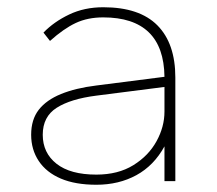

<svg xmlns="http://www.w3.org/2000/svg" viewBox="-20 -500 600 530"><path d="M246 10Q188 10 148 -7Q108 -24 87 -55.5Q66 -87 66 -128Q66 -170 87 -197Q108 -224 148.5 -240.5Q189 -257 246 -264L434 -288Q433 -370 390.5 -411Q348 -452 265 -452Q222 -452 189 -436.5Q156 -421 118 -387L100 -410Q129 -440 171 -460Q213 -480 265 -480Q365 -480 414.5 -430Q464 -380 464 -286V0H434V-96Q405 -43 356.5 -16.5Q308 10 246 10ZM246 -18Q306 -18 348 -44Q390 -70 412 -110Q434 -150 434 -192V-260L246 -236Q175 -227 136.5 -202.5Q98 -178 98 -128Q98 -78 136 -48Q174 -18 246 -18Z"/></svg>

Font: Gantari Thin
Style: Regular
Weight: 250
Designer: Anugrah Pasau
Foundry: Lafontype
Version: Version 1.000